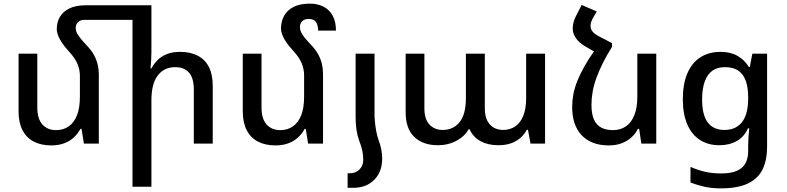

<svg xmlns="http://www.w3.org/2000/svg" viewBox="-20 -789 4323 1055"><path d="M523 -375V0H441L428 -81H422Q409 -56 387 -35Q365 -14 333.5 -2Q302 10 262 10Q206 10 165.5 -11Q125 -32 103.5 -74Q82 -116 82 -177V-494H185V-198Q185 -136 213 -105Q241 -74 288 -74Q328 -74 357.5 -94.5Q387 -115 403 -155.5Q419 -196 419 -258V-373Q419 -405 406 -437Q393 -469 359 -506Q335 -532 320.5 -554Q306 -576 299 -594.5Q292 -613 292 -629Q292 -667 309 -696Q326 -725 361 -742.5Q396 -760 451 -760H749V-680H444Q421 -680 408.5 -667Q396 -654 396 -636Q396 -621 402.5 -608Q409 -595 422 -578.5Q435 -562 457 -539Q482 -513 496 -487.5Q510 -462 516.5 -435Q523 -408 523 -375ZM812 -760V-502Q812 -480 810.5 -458Q809 -436 807 -413H812Q826 -439 846.5 -459.5Q867 -480 897.5 -492Q928 -504 969 -504Q1026 -504 1066.5 -483Q1107 -462 1128 -420.5Q1149 -379 1149 -317V0H1045V-297Q1045 -360 1018.5 -390Q992 -420 943 -420Q882 -420 847 -374.5Q812 -329 812 -237V237H708V-760Z M1755 -378V0H1673L1660 -81H1654Q1641 -56 1619 -35Q1597 -14 1565.5 -2Q1534 10 1494 10Q1438 10 1397.5 -11Q1357 -32 1335.5 -74Q1314 -116 1314 -177V-494H1417V-198Q1417 -136 1445 -105Q1473 -74 1520 -74Q1560 -74 1589.5 -94.5Q1619 -115 1635 -155.5Q1651 -196 1651 -258V-376Q1651 -408 1638 -440.5Q1625 -473 1591 -510Q1567 -536 1552.5 -557.5Q1538 -579 1531 -598Q1524 -617 1524 -633Q1524 -671 1541 -702Q1558 -733 1593 -751Q1628 -769 1683 -769Q1726 -769 1758.5 -752Q1791 -735 1808.5 -702Q1826 -669 1826 -621H1728Q1728 -650 1716.5 -667.5Q1705 -685 1676 -685Q1653 -685 1640.5 -672.5Q1628 -660 1628 -641Q1628 -626 1634.5 -612Q1641 -598 1654 -582Q1667 -566 1689 -543Q1714 -516 1728 -491Q1742 -466 1748.5 -438.5Q1755 -411 1755 -378Z M1934 -148V-494H2038V-148ZM1934 -148H2038Q2038 -144 2040 -121Q2042 -98 2047 -70.5Q2052 -43 2059 -23Q2070 5 2075 32Q2080 59 2080 82Q2080 155 2036.5 199Q1993 243 1921 243H1890V163H1903Q1934 163 1955 142.5Q1976 122 1976 89Q1976 65 1971 40Q1966 15 1954 -15Q1944 -42 1939 -74Q1934 -106 1934 -148Z M2386 9Q2304 9 2256.5 -36.5Q2209 -82 2209 -172V-494H2312V-193Q2312 -134 2340 -104.5Q2368 -75 2412 -75Q2471 -75 2505.5 -118Q2540 -161 2540 -250V-494H2644V-193Q2644 -153 2657 -127Q2670 -101 2692.5 -88Q2715 -75 2744 -75Q2782 -75 2810.5 -94Q2839 -113 2855 -152Q2871 -191 2871 -250V-494H2975V0H2895L2881 -76H2875Q2863 -53 2842 -33.5Q2821 -14 2790.5 -2.5Q2760 9 2718 9Q2662 9 2621 -13Q2580 -35 2560 -79H2555Q2535 -41 2489 -16Q2443 9 2386 9Z M3248 -513 3343 -552V-532Q3313 -484 3292 -441.5Q3271 -399 3257 -360.5Q3243 -322 3236.5 -285.5Q3230 -249 3230 -213Q3230 -162 3244 -131.5Q3258 -101 3284.5 -87.5Q3311 -74 3348 -74Q3389 -74 3419 -94.5Q3449 -115 3465.5 -156Q3482 -197 3482 -258V-494H3586V0H3504L3492 -81H3485Q3473 -56 3450.5 -35Q3428 -14 3396.5 -2Q3365 10 3325 10Q3230 10 3177 -45Q3124 -100 3124 -201Q3124 -236 3130.5 -271Q3137 -306 3152 -343.5Q3167 -381 3190.5 -423Q3214 -465 3248 -513ZM3343 -552 3248 -504 3196 -534Q3163 -553 3145 -578.5Q3127 -604 3127 -631Q3127 -650 3131.5 -667Q3136 -684 3145 -701L3176 -762L3259 -726L3237 -688Q3231 -677 3228 -666.5Q3225 -656 3225 -647Q3225 -629 3236.5 -615Q3248 -601 3272 -589Z M3941 246Q3891 246 3852.5 237.5Q3814 229 3774 214V128Q3810 144 3850.5 154Q3891 164 3943 164Q3998 164 4030.5 149Q4063 134 4077 106.5Q4091 79 4091 42V14Q4091 -10 4092.5 -32.5Q4094 -55 4097 -84H4090Q4070 -38 4029 -14.5Q3988 9 3933 9Q3871 9 3826 -20Q3781 -49 3756.5 -105.5Q3732 -162 3732 -244Q3732 -327 3756.5 -385Q3781 -443 3827.5 -473.5Q3874 -504 3940 -504Q3994 -504 4032.5 -482Q4071 -460 4095 -421H4100L4114 -494H4195V16Q4195 90 4170.5 141Q4146 192 4090 219Q4034 246 3941 246ZM3959 -75Q3996 -75 4021 -88Q4046 -101 4061.5 -124Q4077 -147 4084 -178.5Q4091 -210 4091 -247V-255Q4091 -306 4078.5 -343Q4066 -380 4038 -400Q4010 -420 3963 -420Q3922 -420 3894.5 -400.5Q3867 -381 3852.5 -341.5Q3838 -302 3838 -243Q3838 -156 3869.5 -115.5Q3901 -75 3959 -75Z"/></svg>

Font: Noto Sans Armenian Medium
Style: Regular
Weight: 500
Designer: Monotype Design Team
Foundry: Monotype Imaging Inc.
Version: Version 2.007